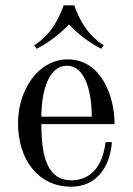

<svg xmlns="http://www.w3.org/2000/svg" viewBox="-20 -692 500 724"><path d="M109 -521 118 -508C160.5 -529.5 204 -561.5 240 -600C276 -561.5 319.5 -529.5 362 -508L371 -521C306 -562.5 276 -626 260 -672H220C204 -626 174 -562.5 109 -521ZM136 -252C136 -340 160 -444 232 -444C304 -444 326 -340 326 -252ZM48 -228C48 -88 126 12 248 12C345 12 395 -63 402 -156H378C364 -38 298 -12 250 -12C158 -12 136 -102 136 -224H412C412 -332 360 -468 236 -468C122 -468 48 -350 48 -228Z"/></svg>

Font: Old Standard
Style: Regular
Weight: 400
Designer: Alexey Kryukov <alexios@thessalonica.org.ru>
Version: Version 2.0